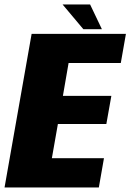

<svg xmlns="http://www.w3.org/2000/svg" viewBox="-48 -824 574 844"><path d="M-28 0 91 -675H505.5L483 -547H253.5L228.5 -402.5H441.5L419.5 -279H206.5L180 -128.5H409L386.5 0ZM318.5 -695.5 227 -804.5H348L400 -695.5Z"/></svg>

Font: Anybody ExtraBold
Style: Italic
Weight: 800
Italic angle: -10°
Designer: Tyler Finck
Foundry: Etcetera Type Company
Version: Version 1.010; ttfautohint (v1.8.3) -l 8 -r 50 -G 200 -x 14 